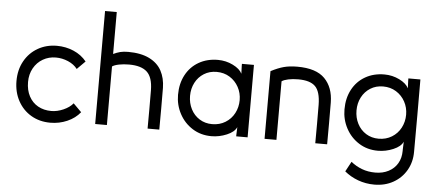

<svg xmlns="http://www.w3.org/2000/svg" viewBox="-59 -870 2817 1241"><g transform="rotate(5 1350.0 -250.0)"><path d="M285 17Q215 17 160.5 -15Q106 -47 75 -104Q44 -161 44 -233Q44 -306 75.5 -362.5Q107 -419 162 -450.5Q217 -482 285 -482Q343 -482 394 -460Q445 -438 478 -397L425 -344Q403 -373 364.5 -389.5Q326 -406 285 -406Q239 -406 201 -384Q163 -362 141 -322.5Q119 -283 119 -233Q119 -180 140 -140.5Q161 -101 198.5 -80Q236 -59 285 -59Q323 -59 363 -76.5Q403 -94 425 -121L478 -68Q446 -28 394.5 -5.5Q343 17 285 17Z M575 0V-733H651V-461Q674 -472 695.5 -477.5Q717 -483 747 -483Q830 -483 884.5 -456Q939 -429 964.5 -381.5Q990 -334 991 -271Q992 -136 991 0H915Q916 -125 915 -250Q914 -333 876.5 -367.5Q839 -402 760 -402Q724 -402 694.5 -396Q665 -390 651 -380V0Z M1492 -235Q1492 -281 1471 -319.5Q1450 -358 1413 -381Q1376 -404 1328 -404Q1282 -404 1246 -381.5Q1210 -359 1190 -320.5Q1170 -282 1170 -235Q1170 -188 1190 -149Q1210 -110 1246 -87.5Q1282 -65 1328 -65Q1376 -65 1413.5 -88Q1451 -111 1471.5 -150Q1492 -189 1492 -235ZM1488 -406 1486 -458V-470H1564V0H1490V-8L1492 -60Q1478 -28 1429.5 -7.5Q1381 13 1330 13Q1261 13 1207 -21Q1153 -55 1122.5 -112Q1092 -169 1092 -235Q1092 -308 1122 -364Q1152 -420 1206 -451Q1260 -482 1330 -482Q1382 -482 1427.5 -459.5Q1473 -437 1488 -406Z M1674 0V-439Q1720 -463 1757.5 -473Q1795 -483 1845 -483Q1967 -483 2023 -426Q2079 -369 2080 -271Q2081 -136 2080 0H2003Q2004 -125 2003 -250Q2002 -335 1968.5 -368.5Q1935 -402 1858 -402Q1822 -402 1793.5 -396Q1765 -390 1751 -380V0Z M2572 -235Q2572 -281 2551 -319.5Q2530 -358 2493 -381Q2456 -404 2408 -404Q2362 -404 2326 -381.5Q2290 -359 2270 -320.5Q2250 -282 2250 -235Q2250 -188 2270 -149Q2290 -110 2326 -87.5Q2362 -65 2408 -65Q2456 -65 2493.5 -88Q2531 -111 2551.5 -150Q2572 -189 2572 -235ZM2410 -482Q2462 -482 2507.5 -459.5Q2553 -437 2568 -406L2566 -458V-470H2644Q2645 -235 2644 0Q2644 66 2613.5 119Q2583 172 2529 202.5Q2475 233 2406 233Q2350 233 2300 214.5Q2250 196 2212 164L2247 99Q2279 125 2318.5 140Q2358 155 2406 155Q2454 155 2491.5 135.5Q2529 116 2549.5 81Q2570 46 2570 0V-8L2572 -60Q2558 -28 2509.5 -7.5Q2461 13 2410 13Q2341 13 2287 -21Q2233 -55 2202.5 -112Q2172 -169 2172 -235Q2172 -308 2202 -364Q2232 -420 2286 -451Q2340 -482 2410 -482Z"/></g></svg>

Font: Kreadon
Style: Regular
Weight: 400
Designer: kohakuno
Foundry: StudioGnu
Version: Version 1.000;Glyphs 3.1.2 (3151)